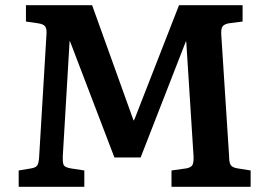

<svg xmlns="http://www.w3.org/2000/svg" viewBox="-20 -720 1033 740"><path d="M52 0V-63L100 -71Q120 -74 125 -85Q130 -96 131 -118L159 -585Q161 -608 154.5 -617.5Q148 -627 128 -630L80 -637V-700H335L495 -255L499 -262L670 -700H915V-637L861 -630Q845 -627 838 -618.5Q831 -610 833 -583L863 -118Q863 -93 869.5 -83.5Q876 -74 896 -71L946 -63V0H641V-63L698 -71Q715 -74 721 -83Q727 -92 726 -117L698 -557L697 -562L522 -113H421L249 -563L248 -557L222 -118Q221 -98 224.5 -86.5Q228 -75 253 -71L305 -63V0Z"/></svg>

Font: Literata SemiBold
Style: Regular
Weight: 600
Designer: Latin by Veronika Burian and Jose Scaglione. Greek by Irene Vlachou. Cyrillic by Vera Evstafieva.
Foundry: TypeTogether
Version: Version 3.103; ttfautohint (v1.8.4.7-5d5b);gftools[0.9.29]